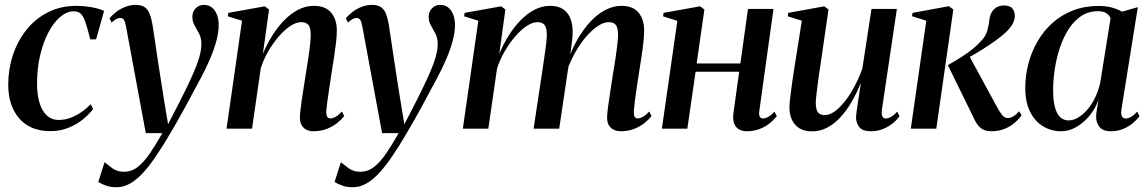

<svg xmlns="http://www.w3.org/2000/svg" viewBox="-20 -540 4818 806"><path d="M192 10.5Q106.5 10.5 60.5 -43.2Q14.5 -97 14.5 -184.5Q14.5 -249 34 -308.2Q53.5 -367.5 90.5 -414.2Q127.5 -461 181 -488.2Q234.5 -515.5 302 -515.5Q329 -515.5 361 -510.2Q393 -505 417 -494.5L383.5 -375H359Q347 -422.5 338.2 -447.8Q329.5 -473 318.5 -482.8Q307.5 -492.5 288.5 -492.5Q260.5 -492.5 233.2 -469.5Q206 -446.5 184 -405.5Q162 -364.5 148.8 -309.2Q135.5 -254 135.5 -189Q135.5 -144 145.5 -109.8Q155.5 -75.5 175.8 -56Q196 -36.5 226.5 -36.5Q251.5 -36.5 275.2 -45.2Q299 -54 320.8 -68.8Q342.5 -83.5 360.5 -102.5L371 -82.5Q352.5 -58 325.8 -37Q299 -16 265.2 -2.8Q231.5 10.5 192 10.5Z M509 -429Q505.5 -448.5 500.2 -456.5Q495 -464.5 485.5 -464.5Q476 -464.5 467.2 -459.5Q458.5 -454.5 448.5 -445L440 -463Q452 -478 469 -490.8Q486 -503.5 506.5 -511.5Q527 -519.5 549.5 -519.5Q573.5 -519.5 587.5 -509.8Q601.5 -500 608.5 -481.5Q615.5 -463 620 -437.5Q625 -404 631 -364.5Q637 -325 643.2 -283Q649.5 -241 656 -199.8Q662.5 -158.5 668.5 -121L685.5 -18.5L734 -112.5Q761 -165.5 778.8 -204Q796.5 -242.5 806.8 -270Q817 -297.5 821.2 -318Q825.5 -338.5 825.5 -355Q825.5 -380 816 -398.5Q806.5 -417 797 -433.2Q787.5 -449.5 787.5 -469Q787.5 -491 801.5 -505.2Q815.5 -519.5 835 -519.5Q856.5 -519.5 870.2 -508Q884 -496.5 891 -477.5Q898 -458.5 898 -434.5Q898 -405.5 888.8 -370.2Q879.5 -335 862.5 -294.5Q845.5 -254 821 -208.5Q806 -181.5 790 -151.2Q774 -121 756.8 -89.2Q739.5 -57.5 720.8 -24.8Q702 8 682.2 41Q662.5 74 641 106Q613 149 585 180.5Q557 212 528.5 229Q500 246 470 246Q445 246 427.8 240.2Q410.5 234.5 392.5 224L419 141Q431 151 451.2 166Q471.5 181 500 181Q533 181 559 160.2Q585 139.5 609.8 103Q634.5 66.5 661.5 19H592Z M1083.5 -314Q1100 -353.5 1122.5 -389.8Q1145 -426 1172.5 -454.2Q1200 -482.5 1231.5 -499Q1263 -515.5 1297 -515.5Q1346 -515.5 1370 -487Q1394 -458.5 1394 -412Q1394 -391 1390.8 -362.5Q1387.5 -334 1382.5 -301.2Q1377.5 -268.5 1372 -234.5Q1367.5 -203.5 1362.5 -171.2Q1357.5 -139 1354 -112.8Q1350.5 -86.5 1349.5 -72Q1349.5 -56 1354 -49.5Q1358.5 -43 1367.5 -43Q1377 -43 1389 -49.5Q1401 -56 1415 -72L1425 -53Q1413.5 -38 1395 -23.2Q1376.5 -8.5 1351.5 1.2Q1326.5 11 1294 11Q1280.5 11 1267.8 5.2Q1255 -0.5 1247 -13Q1239 -25.5 1239 -47Q1239 -56.5 1241 -75.8Q1243 -95 1246.8 -120.5Q1250.5 -146 1255 -173.8Q1259.5 -201.5 1263.5 -228Q1267.5 -254 1271.5 -278.8Q1275.5 -303.5 1278.5 -325.5Q1281.5 -347.5 1283 -365Q1284.5 -382.5 1284.5 -393.5Q1284.5 -411.5 1280.8 -423.5Q1277 -435.5 1268 -441.2Q1259 -447 1243.5 -447Q1223.5 -447 1199 -431Q1174.5 -415 1150.5 -387.2Q1126.5 -359.5 1106.2 -324.8Q1086 -290 1074.5 -252.5L1038 0H931L996 -453L936.5 -471.5L938.5 -486L1091.5 -513.5L1109.5 -500Z M1501 -429Q1497.5 -448.5 1492.2 -456.5Q1487 -464.5 1477.5 -464.5Q1468 -464.5 1459.2 -459.5Q1450.5 -454.5 1440.5 -445L1432 -463Q1444 -478 1461 -490.8Q1478 -503.5 1498.5 -511.5Q1519 -519.5 1541.5 -519.5Q1565.5 -519.5 1579.5 -509.8Q1593.5 -500 1600.5 -481.5Q1607.5 -463 1612 -437.5Q1617 -404 1623 -364.5Q1629 -325 1635.2 -283Q1641.5 -241 1648 -199.8Q1654.5 -158.5 1660.5 -121L1677.5 -18.5L1726 -112.5Q1753 -165.5 1770.8 -204Q1788.5 -242.5 1798.8 -270Q1809 -297.5 1813.2 -318Q1817.5 -338.5 1817.5 -355Q1817.5 -380 1808 -398.5Q1798.5 -417 1789 -433.2Q1779.5 -449.5 1779.5 -469Q1779.5 -491 1793.5 -505.2Q1807.5 -519.5 1827 -519.5Q1848.5 -519.5 1862.2 -508Q1876 -496.5 1883 -477.5Q1890 -458.5 1890 -434.5Q1890 -405.5 1880.8 -370.2Q1871.5 -335 1854.5 -294.5Q1837.5 -254 1813 -208.5Q1798 -181.5 1782 -151.2Q1766 -121 1748.8 -89.2Q1731.5 -57.5 1712.8 -24.8Q1694 8 1674.2 41Q1654.5 74 1633 106Q1605 149 1577 180.5Q1549 212 1520.5 229Q1492 246 1462 246Q1437 246 1419.8 240.2Q1402.5 234.5 1384.5 224L1411 141Q1423 151 1443.2 166Q1463.5 181 1492 181Q1525 181 1551 160.2Q1577 139.5 1601.8 103Q1626.5 66.5 1653.5 19H1584Z M2101.5 -500 2076 -314Q2092.5 -354 2115 -390Q2137.5 -426 2165 -454.5Q2192.5 -483 2224 -499.2Q2255.5 -515.5 2290 -515.5Q2324.5 -515.5 2346 -500Q2367.5 -484.5 2376.8 -456.2Q2386 -428 2383.5 -389.5Q2383 -381 2381.2 -365.2Q2379.5 -349.5 2376.5 -329.2Q2373.5 -309 2370 -287.5L2358.5 -271Q2377.5 -327.5 2403.2 -372.8Q2429 -418 2459 -449.8Q2489 -481.5 2522 -498.5Q2555 -515.5 2588.5 -515.5Q2637 -515.5 2660.5 -487Q2684 -458.5 2684 -412Q2684 -391 2681 -362.5Q2678 -334 2672.8 -301.2Q2667.5 -268.5 2662.5 -234.5Q2657.5 -203.5 2652.8 -171.2Q2648 -139 2644.8 -112.8Q2641.5 -86.5 2640.5 -72Q2640.5 -56 2644.5 -49.5Q2648.5 -43 2657.5 -43Q2667 -43 2679 -49.5Q2691 -56 2705 -72L2715 -53Q2703.5 -38 2685 -23.2Q2666.5 -8.5 2641.8 1.2Q2617 11 2585 11Q2571 11 2557.8 5.2Q2544.5 -0.5 2536.5 -13Q2528.5 -25.5 2528.5 -47Q2528.5 -59.5 2532.2 -89Q2536 -118.5 2541.8 -155.5Q2547.5 -192.5 2553 -228Q2559 -262.5 2563.8 -294.8Q2568.5 -327 2571.5 -352.8Q2574.5 -378.5 2574.5 -393.5Q2574.5 -420.5 2566.2 -433.8Q2558 -447 2534.5 -447Q2514.5 -447 2489.5 -430.5Q2464.5 -414 2438.5 -383.5Q2412.5 -353 2389.8 -310.8Q2367 -268.5 2351 -217.5L2371.5 -293Q2369 -278 2367 -264.5Q2365 -251 2362.8 -237.5Q2360.5 -224 2358.5 -208.5L2327.5 0H2220L2254.5 -228Q2259.5 -262.5 2264.5 -295.2Q2269.5 -328 2272.5 -354Q2275.5 -380 2275.5 -393.5Q2275.5 -420.5 2267 -433.8Q2258.5 -447 2235.5 -447Q2215.5 -447 2191.2 -431Q2167 -415 2143 -387.2Q2119 -359.5 2098.8 -324.5Q2078.5 -289.5 2066.5 -252.5L2030 0H1923L1988 -453L1928.5 -471.5L1930.5 -486L2084 -513.5Z M3167.5 -74Q3165 -55.5 3170.2 -49Q3175.5 -42.5 3182.5 -42.5Q3192 -42.5 3204.5 -49Q3217 -55.5 3231 -71L3241 -52.5Q3229.5 -37.5 3211.5 -22.8Q3193.5 -8 3169 1.5Q3144.5 11 3113 11Q3098 11 3084 4Q3070 -3 3062.5 -20Q3055 -37 3059 -66L3083 -239H2900L2865.5 0H2758.5L2823.5 -452.5L2763.5 -471.5L2765.5 -486L2919 -513.5L2937 -500L2904.5 -273.5H3088L3120 -502.5H3227Z M3387.5 11.5Q3356.5 11.5 3335.8 -1.5Q3315 -14.5 3304.5 -37Q3294 -59.5 3294 -89Q3294 -101.5 3296.8 -126.2Q3299.5 -151 3303.5 -179.8Q3307.5 -208.5 3311.2 -233.2Q3315 -258 3317 -269.5L3346 -453L3287 -471.5L3289 -486L3440.5 -513.5L3458 -500L3425.5 -276Q3423 -259.5 3419.2 -234.8Q3415.5 -210 3412.2 -184.2Q3409 -158.5 3406.8 -137.8Q3404.5 -117 3404.5 -108.5Q3404.5 -92 3408 -80.2Q3411.5 -68.5 3419.8 -62.8Q3428 -57 3442 -57Q3468.5 -57 3497.5 -83Q3526.5 -109 3553.5 -153.2Q3580.5 -197.5 3600 -251.5L3638.5 -502.5H3745L3682 -78.5Q3680 -62 3684 -52.2Q3688 -42.5 3698.5 -42.5Q3708.5 -42.5 3721.2 -49.8Q3734 -57 3746 -71.5L3756 -52.5Q3745 -36 3726.8 -21.5Q3708.5 -7 3685.5 2Q3662.5 11 3636.5 11Q3600.5 11 3587 -7Q3573.5 -25 3573.5 -47.5Q3573.5 -52.5 3575.5 -68.5Q3577.5 -84.5 3580.8 -106.2Q3584 -128 3587.5 -150Q3591 -172 3593.5 -188H3592Q3575.5 -147.5 3554.5 -111.5Q3533.5 -75.5 3508 -47.8Q3482.5 -20 3452.5 -4.2Q3422.5 11.5 3387.5 11.5Z M3803.5 0 3868.5 -453 3808.5 -472 3811 -486 3963.5 -514 3982 -500 3910.5 0ZM4142.5 11Q4122.5 11 4108 4.2Q4093.5 -2.5 4082.5 -18.2Q4071.5 -34 4060 -60.5L3959 -266.5Q3994 -286.5 4019.5 -303Q4045 -319.5 4064 -335Q4083 -350.5 4098 -367.5Q4118.5 -387.5 4125.2 -413.5Q4132 -439.5 4133.5 -458.5Q4136 -477.5 4144.5 -490.8Q4153 -504 4166 -510.5Q4179 -517 4194 -517Q4220 -517 4230 -504.2Q4240 -491.5 4240 -473.5Q4240 -453.5 4228 -434.8Q4216 -416 4197 -399.5Q4183 -387 4160 -370.2Q4137 -353.5 4109.2 -335.8Q4081.5 -318 4053 -302.2Q4024.5 -286.5 4000 -275.5L4047.5 -307.5L4162 -97Q4174 -74.5 4185 -59.5Q4196 -44.5 4210.5 -44.5Q4221 -44.5 4233 -51.2Q4245 -58 4258.5 -73L4268.5 -56Q4257.5 -40 4239.5 -24.5Q4221.5 -9 4197 1Q4172.5 11 4142.5 11Z M4687.5 -79.5Q4685 -58.5 4690 -50.5Q4695 -42.5 4706 -42.5Q4716 -42.5 4728.5 -49.5Q4741 -56.5 4753.5 -71.5L4763.5 -52.5Q4754 -39 4737 -24.2Q4720 -9.5 4696.2 0.8Q4672.5 11 4643 11Q4607 11 4592.5 -11.2Q4578 -33.5 4582.5 -67L4591.5 -121.5Q4580 -87.5 4556 -57.2Q4532 -27 4500.5 -8Q4469 11 4434.5 11Q4393.5 11 4359.2 -9.5Q4325 -30 4304.5 -70.2Q4284 -110.5 4284 -171Q4284 -223.5 4297.2 -273.5Q4310.5 -323.5 4336 -367.2Q4361.5 -411 4398.8 -444.2Q4436 -477.5 4484.5 -496.2Q4533 -515 4591.5 -515Q4621.5 -515 4645.8 -508.8Q4670 -502.5 4690.5 -491L4756.5 -510ZM4642 -463Q4638 -475.5 4624.8 -484.2Q4611.5 -493 4589.5 -493Q4549.5 -493 4519 -472.8Q4488.5 -452.5 4466.2 -418Q4444 -383.5 4429.5 -340.2Q4415 -297 4408 -250.8Q4401 -204.5 4401 -161.5Q4401 -114.5 4409.5 -86.5Q4418 -58.5 4432.5 -46.5Q4447 -34.5 4465.5 -34.5Q4485 -34.5 4505 -46Q4525 -57.5 4543.5 -78.5Q4562 -99.5 4576.2 -128.2Q4590.5 -157 4598.5 -191.5Z"/></svg>

Font: Merriweather 144pt Medium
Style: Italic
Weight: 500
Italic angle: -7.8°
Version: Version 2.101